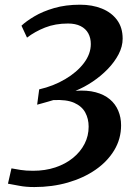

<svg xmlns="http://www.w3.org/2000/svg" viewBox="-20 -768 560 796"><path d="M122.5 7.5Q86.5 7.5 60 2.2Q33.5 -3 13 -6.5L27.5 -70Q43.5 -67 65.2 -63.5Q87 -60 117 -60Q167.5 -60 209.5 -74Q251.5 -88 282.5 -113.2Q313.5 -138.5 330.5 -171.5Q347.5 -204.5 347.5 -243Q347.5 -275.5 333.5 -301.5Q319.5 -327.5 287.5 -341.8Q255.5 -356 201 -353Q193 -350.5 180 -346.8Q167 -343 154.2 -339.5Q141.5 -336 134 -334L142.5 -397.5Q201.5 -411 250.2 -439.8Q299 -468.5 327.8 -506.5Q356.5 -544.5 356.5 -585.5Q356.5 -610.5 346 -629.8Q335.5 -649 314.2 -659.8Q293 -670.5 262 -670.5Q209 -670.5 166.8 -653.8Q124.5 -637 92 -612L69 -661.5Q88.5 -680 122.5 -700.2Q156.5 -720.5 204.2 -734.5Q252 -748.5 312 -748.5Q362.5 -748.5 402.2 -732.5Q442 -716.5 465.2 -685.2Q488.5 -654 488.5 -607.5Q488.5 -575.5 471.8 -543.2Q455 -511 427 -482Q399 -453 364 -429.5Q329 -406 293 -391.5Q341 -395 376.5 -385.5Q412 -376 435.2 -356.5Q458.5 -337 470.2 -309.2Q482 -281.5 482 -248.5Q482 -192.5 453.8 -145.5Q425.5 -98.5 376 -64.2Q326.5 -30 261.5 -11.2Q196.5 7.5 122.5 7.5Z"/></svg>

Font: Merriweather 24pt SemiBold
Style: Italic
Weight: 600
Italic angle: -7.8°
Version: Version 2.101